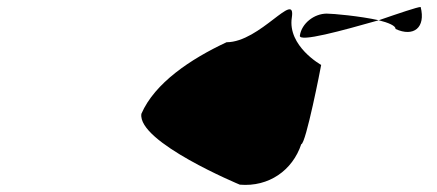

<svg xmlns="http://www.w3.org/2000/svg" viewBox="-20 -456 1253 550"><path d="M385 -130C373 -49 667 73 667 73C750 80 818 32 843 -43C856 -43 899 -263 900 -270C900 -270 803 -324 816 -406C828 -486 725 -335 629 -335C526 -287 423 -218 385 -130ZM839 -354C836 -334 959 -368 1065 -398C1011 -410 934 -417 916 -417C880 -417 844 -389 839 -354ZM1065 -398C1093 -391 1114 -382 1113 -373C1165 -349 1200 -377 1185 -436C1176 -436 1123 -418 1065 -398Z"/></svg>

Font: Ampere
Style: SCExtIta
Weight: 400
Version: Version 1